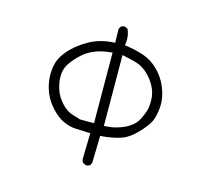

<svg xmlns="http://www.w3.org/2000/svg" viewBox="-116 -925 1232 1117"><g transform="rotate(15 500.0 -366.0)"><path d="M760.7 -401.9Q760.7 -377.9 757.3 -359.9Q752 -334 731.4 -292.5Q710.4 -249.5 652.8 -222.2Q644.5 -218.3 630.4 -213.4Q616.2 -208.5 604 -205.1Q578.6 -197.8 542.5 -195.8L533.7 -195.3L531.7 -621.6Q579.1 -611.8 616.2 -601.6Q658.2 -590.3 694.8 -553.7Q720.7 -527.8 737.8 -496.1Q758.3 -458.5 760.3 -421.4Q760.7 -411.1 760.7 -401.9ZM215.3 -407.7Q215.3 -431.6 220.7 -450.2Q228 -477.5 255.4 -510.7Q282.2 -543 308.3 -563.7Q334.5 -584.5 370.8 -599.1Q407.2 -613.8 462.9 -619.6L472.2 -620.6L474.1 -195.8H390.1Q369.6 -202.1 338.4 -211.9Q305.2 -222.2 274.4 -255.9Q243.7 -289.6 231.4 -323.2Q225.6 -339.8 221.7 -356.4Q217.8 -373 216.6 -386.5Q215.3 -399.9 215.3 -407.7ZM489.7 52.2Q491.7 52.7 494.1 52.7Q496.6 52.7 500.5 51.8Q508.8 50.8 515.6 45.4L523.9 29.3L527.8 -133.8L535.6 -134.3Q591.3 -138.2 643.1 -153.3Q693.8 -168.5 740.7 -217.8Q788.1 -267.6 802 -298.3Q815.9 -329.1 820.8 -380.9Q821.8 -390.6 821.8 -400.4Q821.8 -442.4 805.7 -488.3Q784.2 -550.3 736.8 -597.2Q697.3 -636.7 649.4 -653.3Q596.7 -671.4 539.1 -679.2L530.8 -680.2L531.7 -689Q533.7 -702.1 533.7 -713.9Q533.7 -748.5 520 -776.9L504.4 -784.7Q502.4 -785.2 501.5 -785.2Q500.5 -785.2 499.5 -785.2Q498.5 -785.2 496.6 -784.9Q494.6 -784.7 492.9 -784.4Q491.2 -784.2 489.7 -783.7Q488.3 -783.2 486.6 -782.7Q484.9 -782.2 483.9 -781.2Q481 -779.8 478.5 -777.8L470.2 -761.7L472.2 -679.7L464.4 -679.2Q385.3 -675.3 322.3 -641.1Q290.5 -624 261.7 -601.6Q233.4 -580.1 209 -552Q184.6 -523.9 171.6 -494.9Q158.7 -465.8 155.8 -418.5Q155.3 -411.1 155.3 -404.3Q155.3 -363.3 168.9 -317.9Q185.1 -264.6 225.3 -219.2Q265.6 -173.8 305.2 -156Q344.7 -138.2 383.5 -137.2Q422.4 -136.2 468.3 -133.8L464.4 22.9Q465.8 35.2 473.1 43.9Z"/></g></svg>

Font: NaikaiFont
Style: Light
Weight: 300
Version: Version 1.89